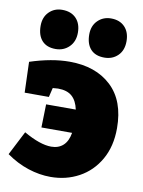

<svg xmlns="http://www.w3.org/2000/svg" viewBox="-90 -860 696 937"><g transform="rotate(10 258.0 -391.5)"><path d="M505 -275Q505 -185 467.5 -119.5Q430 -54 366.5 -19.5Q303 15 226 15Q171 15 114.5 -3.5Q58 -22 6 -59L67 -178Q149 -131 204 -131Q240 -131 263 -152Q286 -173 293 -215H141L144 -330H291Q282 -373 257.5 -394.5Q233 -416 188 -416Q180 -416 162 -414L151 -368H31L26 -520Q133 -555 221 -555Q351 -555 428 -483Q505 -411 505 -275ZM51 -703Q51 -746 77 -772Q103 -798 142 -798Q186 -798 211 -772Q236 -746 236 -701Q236 -657 209 -630.5Q182 -604 142 -604Q98 -604 74.5 -630Q51 -656 51 -703ZM292 -703Q292 -746 318.5 -772Q345 -798 384 -798Q427 -798 452 -772Q477 -746 477 -701Q477 -656 450.5 -630Q424 -604 384 -604Q339 -604 315.5 -630Q292 -656 292 -703Z"/></g></svg>

Font: Bitter Pro Black
Style: Regular
Weight: 900
Designer: Sol Matas, and Bitter project Authors
Foundry: Sol Matas
Version: Version 1.010